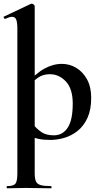

<svg xmlns="http://www.w3.org/2000/svg" viewBox="-30 -745 546 1040"><path d="M8 275Q6 275 6 269Q6 263 8 263Q43 263 53.5 250Q64 237 64 194V-589Q64 -623 58 -638.5Q52 -654 35 -654Q22 -654 -2 -643Q-6 -642 -9 -648Q-12 -654 -9 -655L137 -724Q139 -725 142 -725Q147 -725 152.5 -720.5Q158 -716 158 -712V194Q158 222 164.5 237Q171 252 190 257.5Q209 263 247 263Q249 263 249 269Q249 275 247 275Q218 275 183 274Q148 273 110 273Q81 273 54.5 274Q28 275 8 275ZM243 13Q205 13 177.5 7Q150 1 111 -12L146 -75Q168 -48 193.5 -30Q219 -12 262 -12Q309 -12 336.5 -53Q364 -94 364 -184Q364 -264 327 -303.5Q290 -343 240 -343Q202 -343 175.5 -324Q149 -305 123 -276L112 -288Q163 -347 210 -373Q257 -399 305 -399Q347 -399 383 -377.5Q419 -356 441.5 -315Q464 -274 464 -215Q464 -151 444 -107Q424 -63 391 -36.5Q358 -10 319 1.5Q280 13 243 13Z"/></svg>

Font: Cormorant Garamond Light
Style: Bold
Weight: 700
Version: Version 4.001